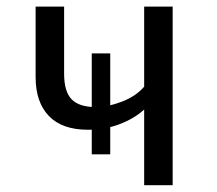

<svg xmlns="http://www.w3.org/2000/svg" viewBox="-20 -546 640 566"><path d="M305 -388.5V-91H250.5V-388.5ZM489 -526.5V0H405V-223Q375 -196 332 -179.8Q289 -163.5 239.5 -163.5Q163 -163.5 124 -204.2Q85 -245 85 -318.5V-526.5H169V-328.5Q169 -276 191.2 -253.2Q213.5 -230.5 260.5 -230.5Q298.5 -230.5 339.8 -246.5Q381 -262.5 405 -290.5V-526.5Z"/></svg>

Font: Fast_Mono
Style: Regular
Weight: 400
Monospace: yes
Designer: Carrois Corporate, Edenspiekermann AG, Nikita Prokopov
Foundry: Carrois Corporate, Edenspiekermann AG, Nikita Prokopov
Version: Version 5.002